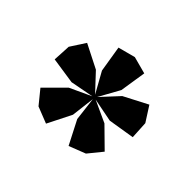

<svg xmlns="http://www.w3.org/2000/svg" viewBox="-84 -892 558 558"><g transform="rotate(45 195.0 -613.5)"><path d="M202.1 -605 269 -574.2 327.6 -516.6 293 -474.1 241.7 -454.1 204.1 -527.3 195.3 -600.1 186.5 -527.3 149.4 -453.6 98.6 -473.6 64 -516.1 122.1 -574.2 188.5 -605 116.7 -591.3 35.2 -603.5 38.1 -658.2 67.9 -704.1 141.1 -667 190.9 -613.8 155.3 -677.7 142.1 -758.8 195.3 -772.9 248 -758.8 235.4 -677.7 199.7 -613.3 249.5 -667 322.8 -705.1 352.5 -658.7 355.5 -604 274.4 -590.8Z"/></g></svg>

Font: Cinzel Black
Style: Regular
Weight: 900
Designer: Natanael Gama
Version: Version 1.001;PS 001.001;hotconv 1.0.56;makeotf.lib2.0.21325